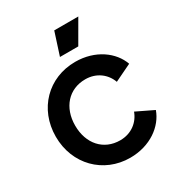

<svg xmlns="http://www.w3.org/2000/svg" viewBox="-233 -1170 1239 1334"><g transform="rotate(-30 386.0 -503.5)"><path d="M420 12C581 12 700 -77 739 -187L602 -253C576 -181 510 -128 420 -128C288 -128 199 -227 199 -373C199 -518 288 -617 420 -617C510 -617 576 -564 602 -492L739 -558C700 -668 581 -757 420 -757C204 -757 44 -595 44 -373C44 -152 206 12 420 12ZM346 -839H493L597 -1019H404Z"/></g></svg>

Font: Mluvka ExtraBold
Style: Regular
Weight: 800
Designer: Modified by Jiří Krblich, Original typeface by Gumpita Rahayu
Foundry: Gumpita Rahayu & Jiří Krblich
Version: Version 2.000;Glyphs 3.1.1 (3134)